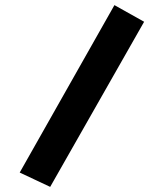

<svg xmlns="http://www.w3.org/2000/svg" viewBox="-20 -687 640 750"><path d="M176 43 57 -13 427 -667 543 -602Z"/></svg>

Font: Inconsolata Expanded ExtraBold
Style: Regular
Weight: 800
Width: 7
Monospace: yes
Designer: Raph Levien, Cyreal, Brenton Simpson
Foundry: Raph Levien, Cyreal, Google
Version: Version 3.001; ttfautohint (v1.8.2.53-6de2)